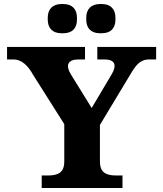

<svg xmlns="http://www.w3.org/2000/svg" viewBox="-20 -933 810 953"><path d="M144 -562 299 -317V-130C299 -83 275 -62 220 -62H187V0H588V-62H555C500 -62 476 -83 476 -130V-313L626 -562C653 -607 673 -638 722 -638H755V-700H463V-638H498C551 -638 562 -610 533 -562L435 -397L333 -562C303 -610 317 -638 370 -638H402V-700H15V-638H48C86 -638 119 -608 144 -562ZM217 -836C217 -792 242 -768 285 -768H294C338 -768 362 -792 362 -836V-845C362 -888 338 -913 294 -913H285C242 -913 217 -888 217 -845ZM408 -836C408 -792 433 -768 476 -768H485C529 -768 553 -792 553 -836V-845C553 -888 529 -913 485 -913H476C433 -913 408 -888 408 -845Z"/></svg>

Font: LT Superior Serif ExtraBold
Style: Regular
Weight: 800
Designer: Daniel Lyons
Foundry: LyonsType
Version: Version 2.120;FEAKit 1.0